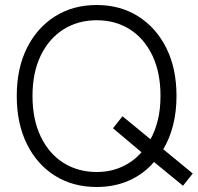

<svg xmlns="http://www.w3.org/2000/svg" viewBox="-20 -735 791 768"><path d="M367 13Q272 13 200 -32Q128 -77 87.5 -159Q47 -241 47 -351Q47 -461 87.5 -542.5Q128 -624 200 -669.5Q272 -715 367 -715Q461 -715 533 -669.5Q605 -624 645.5 -542.5Q686 -461 686 -351Q686 -289 672.5 -235Q659 -181 633 -138L751 -41L712 8L596 -87Q555 -39 496.5 -13Q438 13 367 13ZM367 -47Q422 -47 468 -68Q514 -89 546 -126L432 -222L470 -270L582 -178Q601 -212 611.5 -255.5Q622 -299 622 -351Q622 -445 589.5 -513Q557 -581 499.5 -617.5Q442 -654 367 -654Q292 -654 234 -617.5Q176 -581 143 -513Q110 -445 110 -351Q110 -257 143 -188.5Q176 -120 234 -83.5Q292 -47 367 -47Z"/></svg>

Font: Zen Kaku Gothic New
Style: Regular
Weight: 400
Designer: Yoshimichi Ohira
Foundry: Positype
Version: Version 1.001